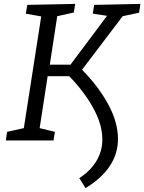

<svg xmlns="http://www.w3.org/2000/svg" viewBox="-20 -719 739 983"><path d="M692 -654 608 -636 400 -362Q484 -277 534 -185Q584 -93 584 -8Q584 143 418 244L386 193Q443 156 473.5 105.5Q504 55 504 -5Q504 -82 456.5 -167.5Q409 -253 334 -329H224L183 -63L261 -44L254 0H10L16 -44L102 -63L191 -635L112 -649L120 -694L365 -699L358 -655L273 -636L235 -388H341L528 -638L455 -649L462 -694L699 -699Z"/></svg>

Font: Bitter Pro
Style: Italic
Weight: 400
Italic angle: -9°
Designer: Sol Matas, and Bitter project Authors
Foundry: Sol Matas
Version: Version 1.010